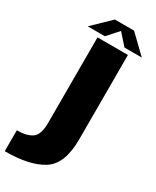

<svg xmlns="http://www.w3.org/2000/svg" viewBox="-306 -795 888 1090"><g transform="rotate(30 138.0 -250.0)"><path d="M-66.5 230Q96.5 230 181.2 176Q266 122 266 -39V-593H66.5V-31.5Q66.5 45.5 32 69.2Q-2.5 93 -66.5 93ZM-13 -619.5H99.5L164 -691.5L228 -619.5H341.5L227 -730H101Z"/></g></svg>

Font: Anybody UltraCondensed Thin ExtraBold
Style: Regular
Weight: 800
Version: Version 1.111